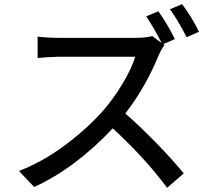

<svg xmlns="http://www.w3.org/2000/svg" viewBox="-20 -854 1017 924"><path d="M742.2 -799.8Q790 -731.4 821.3 -666L765.6 -641.6L771.5 -636.7Q756.8 -618.2 744.1 -588.9Q679.7 -432.6 583 -307.6Q654.3 -246.1 733.9 -164.1Q813.5 -82 864.3 -19.5L784.2 49.8Q678.7 -92.8 522.5 -236.3Q342.8 -44.9 144.5 45.9L71.3 -31.2Q182.6 -74.2 287.6 -151.4Q392.6 -228.5 473.6 -318.4Q524.4 -376 568.8 -449.7Q613.3 -523.4 630.9 -581.1H264.6Q243.2 -581.1 161.1 -575.2V-677.7Q210.9 -671.9 264.6 -671.9H631.8Q682.6 -671.9 712.9 -680.7L757.8 -646.5Q727.5 -709 683.6 -775.4ZM797.9 -809.6 856.4 -834Q906.2 -766.6 937.5 -701.2L877.9 -674.8Q839.8 -752 797.9 -809.6Z"/></svg>

Font: Min Sans Medium
Style: Regular
Weight: 500
Designer: Jinseong-Kim, NotoSansCJK, Nunito
Foundry: Jinseong-Kim
Version: Version 1.400;Glyphs 3.1.2 (3151)